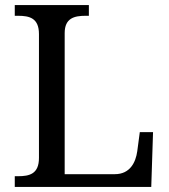

<svg xmlns="http://www.w3.org/2000/svg" viewBox="-20 -734 663 754"><path d="M38 0H574L581 -215H529L519 -140C513 -97 491 -50 431 -50H234V-604C234 -663 272 -672 316 -672H329V-714H38V-672H51C96 -672 133 -663 133 -600V-114C133 -51 96 -42 51 -42H38Z"/></svg>

Font: Noto Fangsong KSS Vertical
Style: Regular
Weight: 400
Designer: LIU Zhao, ZHANG Congyu, Kushim JIANG
Foundry: Guyu Beijing Co. Ltd.
Version: Version 1.000;November 16, 2022;FontCreator 11.5.0.2427 64-b